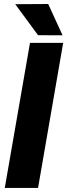

<svg xmlns="http://www.w3.org/2000/svg" viewBox="-20 -921 330 941"><path d="M289.6 -710.9 166.5 0H3.4L127 -710.9ZM216.3 -901.4 286.6 -748 166.5 -748.5 54.7 -900.4Z"/></svg>

Font: Roboto Condensed Black
Style: Italic
Weight: 900
Italic angle: -12°
Designer: Christian Robertson
Foundry: Google
Version: Version 3.008; 2023